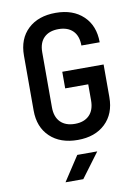

<svg xmlns="http://www.w3.org/2000/svg" viewBox="-104 -808 807 1116"><g transform="rotate(-10 300.0 -250.0)"><path d="M304 10Q201 10 140.5 -47.5Q80 -105 80 -203V-527Q80 -626 140.5 -683Q201 -740 304 -740Q406 -740 466.5 -682.5Q527 -625 527 -527H419Q419 -584 388.5 -614Q358 -644 304 -644Q249 -644 218.5 -614Q188 -584 188 -528V-203Q188 -146 218.5 -115.5Q249 -85 304 -85Q358 -85 388.5 -115.5Q419 -146 419 -203V-298H283V-396H527V-203Q527 -105 466.5 -47.5Q406 10 304 10ZM190 240 285 95H403L295 240Z"/></g></svg>

Font: Tiny SemiBold
Style: Regular
Weight: 600
Designer: Philipp Nurullin, Konstantin Bulenkov
Foundry: JetBrains
Version: Version 2.251; ttfautohint (v1.8.4.7-5d5b)